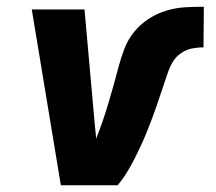

<svg xmlns="http://www.w3.org/2000/svg" viewBox="-20 -548 640 568"><path d="M328 0H160L74 -520H230L261 -173Q262 -164 263 -155Q264 -146 264 -137Q275 -164 284 -190.5Q293 -217 301 -244Q309 -271 316.5 -297.5Q324 -324 331 -351Q338 -378 348.5 -405Q359 -432 377.5 -454.5Q396 -477 421 -493Q446 -509 473.5 -517Q501 -525 528 -526.5Q555 -528 583 -528L582 -408Q565 -408 547.5 -404.5Q530 -401 514.5 -390Q499 -379 490 -363Q481 -347 475.5 -330Q470 -313 464 -296Q458 -279 452.5 -262Q447 -245 441 -228Q435 -211 428.5 -194Q422 -177 415.5 -160.5Q409 -144 401.5 -127.5Q394 -111 386 -94.5Q378 -78 369 -61.5Q360 -45 350 -29.5Q340 -14 328 0Z"/></svg>

Font: Iosevka Heavy Extended Oblique
Style: Regular
Weight: 900
Width: 7
Italic angle: -9°
Monospace: yes
Designer: Belleve Invis
Foundry: Belleve Invis
Version: Version 32.5.0; ttfautohint (v1.8.4)